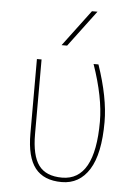

<svg xmlns="http://www.w3.org/2000/svg" viewBox="-54 -792 608 844"><g transform="rotate(5 250.0 -370.0)"><path d="M366.2 -519.5Q415 -377 415 -269.5Q415 -128.9 371.6 -59.6Q328.1 9.8 250 9.8Q170.9 9.8 132.8 -38.6Q94.7 -86.9 94.7 -190.4V-519.5H115.2V-190.4Q115.2 -95.7 147 -52.7Q178.7 -9.8 250 -9.8Q394.5 -9.8 394.5 -269.5Q394.5 -376 344.7 -519.5ZM221.7 -589.8H197.3L317.4 -750H341.8Z"/></g></svg>

Font: Mgen+ 1m thin
Style: Regular
Weight: 100
Designer: [Source Han Sans]
Ryoko NISHIZUKA  (kana & ideographs); Paul D. Hunt (Latin, Greek & Cyrillic); Wenlong ZHANG  (bopomofo
Version: Version 1.059.20150602